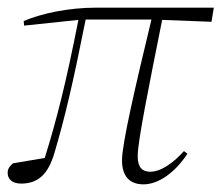

<svg xmlns="http://www.w3.org/2000/svg" viewBox="-24 -470 579 502"><path d="M39 -403 181 -418C148 -250 124 -157 93 -57C65 -52 38 -48 10 -43C3 -37 -4 -30 -4 -18C-4 -1 9 10 31 10C77 10 102 -16 118 -69C145 -160 167 -253 200 -419H372C330 -245 295 -94 295 -51C295 -7 317 12 351 12C390 12 433 -18 466 -68L457 -75C431 -46 398 -21 369 -21C348 -21 336 -32 336 -62C336 -100 365 -243 400 -418L529 -413L535 -450H228C155 -450 85 -435 38 -415Z"/></svg>

Font: Source Serif 4 Display Light
Style: Italic
Weight: 300
Italic angle: -12°
Designer: Frank Grießhammer
Foundry: Adobe Systems Incorporated
Version: Version 4.004;hotconv 1.0.117;makeotfexe 2.5.65602